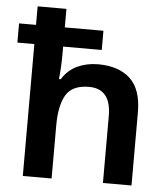

<svg xmlns="http://www.w3.org/2000/svg" viewBox="-54 -808 751 857"><g transform="rotate(5 322.0 -380.0)"><path d="M209 -760V-677H382V-591H209V-556Q209 -523 207 -491.5Q205 -460 203 -445H211Q237 -487 279 -506.5Q321 -526 372 -526Q464 -526 515.5 -478.5Q567 -431 567 -327V0H439V-300Q439 -422 340 -422Q265 -422 237 -374.5Q209 -327 209 -237V0H80V-591H4V-677H80V-760Z"/></g></svg>

Font: Noto Sans Kawi SemiBold
Style: Regular
Weight: 600
Designer: Fadhl Haqq
Version: Version 1.000